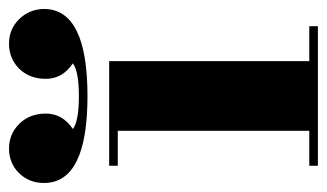

<svg xmlns="http://www.w3.org/2000/svg" viewBox="-207 -553 722 424"><g transform="rotate(-90 154.0 -341.0)"><path d="M-38.1 -605Q-38.1 -637.7 -16.1 -660.2Q5.9 -682.1 38.1 -682.1Q69.8 -682.1 92.3 -659.7Q115.2 -636.7 115.2 -600.6Q115.2 -564 81.1 -541Q99.1 -527.8 153.3 -527.8Q208 -527.8 226.1 -541Q191.9 -564 191.9 -600.6Q191.9 -637.2 214.8 -660.2Q237.3 -682.1 269.5 -682.1Q301.3 -682.1 323.2 -660.2Q345.7 -637.7 346.2 -605Q346.2 -508.8 153.8 -508.8Q-38.1 -508.8 -38.1 -605ZM0 0V-19H77.1V-441.9H0V-460.9H231V-19H308.1V0Z"/></g></svg>

Font: Hjet
Style: Regular
Weight: 400
Designer: T. Christopher White
Version: Version 1.2